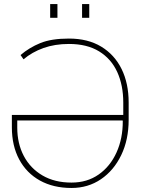

<svg xmlns="http://www.w3.org/2000/svg" viewBox="-20 -910 718 940"><path d="M330.1 10.3Q241.2 10.3 175.5 -26.1Q109.9 -62.5 74 -129.4Q38.1 -196.3 38.1 -287.1V-347.2H583.5V-407.7Q583.5 -492.7 554 -557.4Q524.4 -622.1 465.3 -658.4Q406.2 -694.8 317.4 -694.8Q248.5 -694.8 192.6 -674.8Q136.7 -654.8 95.2 -619.6L80.6 -640.6Q123.5 -677.2 177.5 -699.2Q231.4 -721.2 317.4 -721.2Q410.2 -721.2 475.3 -681.9Q540.5 -642.6 575.2 -572.3Q609.9 -502 609.9 -407.7V-323.7Q609.9 -226.1 573.5 -150.6Q537.1 -75.2 474.1 -32.5Q411.1 10.3 330.1 10.3ZM330.1 -16.1Q406.7 -16.1 463.1 -55.7Q519.5 -95.2 550.5 -163.6Q581.5 -231.9 581.1 -317.9L580.1 -320.3H64.5V-285.2Q64.5 -207.5 96.4 -146.7Q128.4 -85.9 188 -51Q247.6 -16.1 330.1 -16.1ZM381.8 -822.8V-890.1H417V-822.8ZM225.6 -822.8V-890.1H261.2V-822.8Z"/></svg>

Font: Roboto Slab LO Thin
Style: Regular
Weight: 250
Designer: Google
Version: Version 2.00;September 28, 2018;FontCreator 11.5.0.2427 64-b